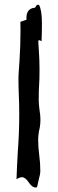

<svg xmlns="http://www.w3.org/2000/svg" viewBox="-20 -744 247 823"><path d="M131.8 59.6Q117.7 59.6 103 37.6Q88.4 15.6 74.2 15.6Q64.5 15.6 50.8 24.4Q52.7 -34.7 56.2 -91.8Q62.5 -173.8 62.5 -254.4Q62.5 -298.3 60.5 -341.8Q59.1 -376 59.1 -410.6Q59.1 -421.9 63.5 -482.4Q67.9 -547.9 67.9 -614.3L67.4 -650.4L93.8 -659.7L93.3 -668.5Q94.2 -708.5 129.9 -710.9L138.2 -723.1L147 -723.6Q159.7 -701.2 159.7 -644.5Q159.7 -606.4 158.2 -567.9L146.5 -572.3L144 -566.9Q145 -546.9 146.5 -527.3Q149.4 -487.3 149.4 -447.3Q149.4 -402.3 147.7 -380.9Q146 -359.4 146 -313Q146.5 -291 149.9 -269Q153.3 -249.5 153.3 -230.5Q153.3 -213.4 150.4 -196.8Q143.6 -169.4 143.6 -143.1Q143.6 -114.7 148.4 -76.7Q152.8 -43.9 152.8 -10.3Q152.8 2.4 148.4 16.1Q140.1 49.8 138.7 58.6Q135.3 59.6 131.8 59.6Z"/></svg>

Font: Unutterable
Style: Regular
Weight: 400
Designer: GGBotNet
Foundry: f0n7.com
Version: 1.00